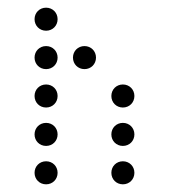

<svg xmlns="http://www.w3.org/2000/svg" viewBox="-20 -500 440 500"><path d="M100 -420C117 -420 130 -433 130 -450C130 -467 117 -480 100 -480C83 -480 70 -467 70 -450C70 -433 83 -420 100 -420ZM100 -320C117 -320 130 -333 130 -350C130 -367 117 -380 100 -380C83 -380 70 -367 70 -350C70 -333 83 -320 100 -320ZM200 -320C217 -320 230 -333 230 -350C230 -367 217 -380 200 -380C183 -380 170 -367 170 -350C170 -333 183 -320 200 -320ZM100 -220C117 -220 130 -233 130 -250C130 -267 117 -280 100 -280C83 -280 70 -267 70 -250C70 -233 83 -220 100 -220ZM300 -220C317 -220 330 -233 330 -250C330 -267 317 -280 300 -280C283 -280 270 -267 270 -250C270 -233 283 -220 300 -220ZM100 -120C117 -120 130 -133 130 -150C130 -167 117 -180 100 -180C83 -180 70 -167 70 -150C70 -133 83 -120 100 -120ZM300 -120C317 -120 330 -133 330 -150C330 -167 317 -180 300 -180C283 -180 270 -167 270 -150C270 -133 283 -120 300 -120ZM100 -20C117 -20 130 -33 130 -50C130 -67 117 -80 100 -80C83 -80 70 -67 70 -50C70 -33 83 -20 100 -20ZM300 -20C317 -20 330 -33 330 -50C330 -67 317 -80 300 -80C283 -80 270 -67 270 -50C270 -33 283 -20 300 -20Z"/></svg>

Font: TINY 5x3 60
Style: Regular
Weight: 150
Designer: Jack Halten Fahnestock
Foundry: Velvetyne Type Foundry
Version: Version 1.002;hotconv 1.0.109;makeotfexe 2.5.65596